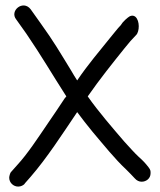

<svg xmlns="http://www.w3.org/2000/svg" viewBox="-20 -703 591 709"><path d="M47 -14C58 -14 66 -19 71 -24V-25L93 -50C153 -119 211 -209 265 -289C283 -265 302 -240 322 -216C362 -169 404 -116 446 -77C457 -66 469 -54 478 -44C485 -36 494 -32 503 -32C520 -32 536 -44 536 -63C536 -70 537 -75 528 -86C517 -100 510 -108 491 -125C478 -137 461 -156 440 -179C397 -229 344 -290 304 -347C347 -409 395 -469 440 -525C455 -544 469 -560 483 -574C495 -586 497 -626 480 -641C470 -649 459 -644 452 -638C447 -634 440 -628 433 -620L426 -610C413 -597 401 -580 388 -565C348 -515 304 -464 265 -406C257 -418 250 -430 243 -442C200 -512 179 -549 130 -617L93 -669C65 -705 14 -663 40 -631L77 -579C133 -497 171 -431 225 -347C224 -346 221 -342 219 -340C198 -308 177 -277 155 -245C119 -192 81 -134 44 -94L20 -67C18 -65 14 -53 14 -47C14 -28 30 -14 47 -14Z"/></svg>

Font: Stray Cat
Style: ExBd
Weight: 800
Version: Version 1.0